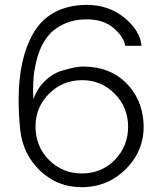

<svg xmlns="http://www.w3.org/2000/svg" viewBox="-20 -777 686 805"><path d="M321.8 7.8Q220.7 7.8 148.4 -61Q76.2 -129.9 64.9 -231.9Q58.1 -293.9 58.1 -358.9Q58.1 -528.8 118.2 -635Q178.2 -741.2 310.1 -754.9Q332 -756.8 340.8 -756.8Q436 -756.8 502 -702.4Q567.9 -647.9 573.2 -585H504.9Q500 -621.1 457.5 -658.4Q415 -695.8 344.2 -695.8Q288.1 -695.8 245.6 -675.3Q203.1 -654.8 178 -621.8Q152.8 -588.9 138.9 -543.9Q125 -499 121.1 -454.6Q117.2 -410.2 120.1 -360.8Q136.2 -406.7 168.7 -438Q201.2 -469.2 238 -480.2Q274.9 -491.2 294.9 -494.6Q314.9 -498 328.1 -498Q439 -498 507.6 -430.4Q576.2 -362.8 582 -258.8Q586.9 -149.9 510.3 -71Q433.6 7.8 321.8 7.8ZM323.2 -49.8Q406.2 -49.8 461.7 -106.9Q517.1 -164.1 517.1 -245.1Q517.1 -327.1 460.9 -384Q404.8 -440.9 324.2 -440.9Q242.2 -440.9 185.5 -384Q128.9 -327.1 128.9 -247.1Q128.9 -163.1 185.5 -106.4Q242.2 -49.8 323.2 -49.8Z"/></svg>

Font: Oakes Grotesk
Style: Light
Weight: 300
Designer: Samuel Oakes
Foundry: Samuel Oakes
Version: Version 1.0 | wf-rip DC20170320